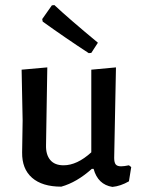

<svg xmlns="http://www.w3.org/2000/svg" viewBox="-20 -728 555 755"><path d="M194 -708Q248 -657 365 -560L339 -520L329 -519Q240 -577 148 -643L146 -653L184 -707ZM221 6Q146 6 106 -29Q66 -64 67 -129L69 -254L65 -454L166 -463L161 -157Q160 -120 177.5 -99Q195 -78 230 -78Q283 -78 339 -129V-454L436 -463L429 -107Q429 -89 435 -81.5Q441 -74 456 -74Q468 -74 487 -78L496 -71L487 -15Q454 4 422 7Q365 -2 348 -64H341Q282 -11 221 6Z"/></svg>

Font: Alegreya Sans Medium
Style: Regular
Weight: 500
Designer: Juan Pablo del Peral
Foundry: Huerta Tipografica
Version: Version 2.007